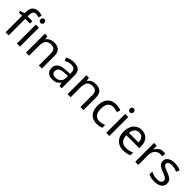

<svg xmlns="http://www.w3.org/2000/svg" viewBox="370 -2304 3852 3852"><g transform="rotate(45 2296.5 -377.5)"><path d="M332 -468H197V0H109V-468H15V-509L109 -539V-570Q109 -674 155 -719.5Q201 -765 283 -765Q315 -765 341.5 -759.5Q368 -754 387 -747L364 -678Q348 -683 327 -688Q306 -693 284 -693Q240 -693 218.5 -663.5Q197 -634 197 -571V-536H332Z M474 -737Q494 -737 509.5 -723.5Q525 -710 525 -681Q525 -653 509.5 -639Q494 -625 474 -625Q452 -625 437 -639Q422 -653 422 -681Q422 -710 437 -723.5Q452 -737 474 -737ZM517 -536V0H429V-536Z M945 -546Q1041 -546 1090 -499.5Q1139 -453 1139 -349V0H1052V-343Q1052 -472 932 -472Q843 -472 809 -422Q775 -372 775 -278V0H687V-536H758L771 -463H776Q802 -505 848 -525.5Q894 -546 945 -546Z M1508 -545Q1606 -545 1653 -502Q1700 -459 1700 -365V0H1636L1619 -76H1615Q1580 -32 1541.5 -11Q1503 10 1435 10Q1362 10 1314 -28.5Q1266 -67 1266 -149Q1266 -229 1329 -272.5Q1392 -316 1523 -320L1614 -323V-355Q1614 -422 1585 -448Q1556 -474 1503 -474Q1461 -474 1423 -461.5Q1385 -449 1352 -433L1325 -499Q1360 -518 1408 -531.5Q1456 -545 1508 -545ZM1534 -259Q1434 -255 1395.5 -227Q1357 -199 1357 -148Q1357 -103 1384.5 -82Q1412 -61 1455 -61Q1523 -61 1568 -98.5Q1613 -136 1613 -214V-262Z M2124 -546Q2220 -546 2269 -499.5Q2318 -453 2318 -349V0H2231V-343Q2231 -472 2111 -472Q2022 -472 1988 -422Q1954 -372 1954 -278V0H1866V-536H1937L1950 -463H1955Q1981 -505 2027 -525.5Q2073 -546 2124 -546Z M2699 10Q2628 10 2572.5 -19Q2517 -48 2485.5 -109Q2454 -170 2454 -265Q2454 -364 2487 -426Q2520 -488 2576.5 -517Q2633 -546 2705 -546Q2746 -546 2784 -537.5Q2822 -529 2846 -517L2819 -444Q2795 -453 2763 -461Q2731 -469 2703 -469Q2545 -469 2545 -266Q2545 -169 2583.5 -117.5Q2622 -66 2698 -66Q2742 -66 2775.5 -75Q2809 -84 2837 -97V-19Q2810 -5 2777.5 2.5Q2745 10 2699 10Z M3009 -737Q3029 -737 3044.5 -723.5Q3060 -710 3060 -681Q3060 -653 3044.5 -639Q3029 -625 3009 -625Q2987 -625 2972 -639Q2957 -653 2957 -681Q2957 -710 2972 -723.5Q2987 -737 3009 -737ZM3052 -536V0H2964V-536Z M3429 -546Q3498 -546 3547.5 -516Q3597 -486 3623.5 -431.5Q3650 -377 3650 -304V-251H3283Q3285 -160 3329.5 -112.5Q3374 -65 3454 -65Q3505 -65 3544.5 -74.5Q3584 -84 3626 -102V-25Q3585 -7 3545 1.5Q3505 10 3450 10Q3374 10 3315.5 -21Q3257 -52 3224.5 -113.5Q3192 -175 3192 -264Q3192 -352 3221.5 -415Q3251 -478 3304.5 -512Q3358 -546 3429 -546ZM3428 -474Q3365 -474 3328.5 -433.5Q3292 -393 3285 -321H3558Q3557 -389 3526 -431.5Q3495 -474 3428 -474Z M4036 -546Q4051 -546 4068.5 -544.5Q4086 -543 4099 -540L4088 -459Q4075 -462 4059.5 -464Q4044 -466 4030 -466Q3989 -466 3953 -443.5Q3917 -421 3895.5 -380.5Q3874 -340 3874 -286V0H3786V-536H3858L3868 -438H3872Q3898 -482 3939 -514Q3980 -546 4036 -546Z M4548 -148Q4548 -70 4490 -30Q4432 10 4334 10Q4278 10 4237.5 1Q4197 -8 4166 -24V-104Q4198 -88 4243.5 -74.5Q4289 -61 4336 -61Q4403 -61 4433 -82.5Q4463 -104 4463 -140Q4463 -160 4452 -176Q4441 -192 4412.5 -208Q4384 -224 4331 -244Q4279 -264 4242 -284Q4205 -304 4185 -332Q4165 -360 4165 -404Q4165 -472 4220.5 -509Q4276 -546 4366 -546Q4415 -546 4457.5 -536.5Q4500 -527 4537 -510L4507 -440Q4473 -454 4436 -464Q4399 -474 4360 -474Q4306 -474 4277.5 -456.5Q4249 -439 4249 -409Q4249 -387 4262 -371.5Q4275 -356 4305.5 -341.5Q4336 -327 4387 -307Q4438 -288 4474 -268Q4510 -248 4529 -219.5Q4548 -191 4548 -148Z"/></g></svg>

Font: Noto Sans Masaram Gondi
Style: Regular
Weight: 400
Designer: Ek Type & Mukund Gokhale
Foundry: Ek Type
Version: Version 1.004; ttfautohint (v1.8.4.7-5d5b)